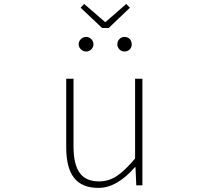

<svg xmlns="http://www.w3.org/2000/svg" viewBox="-20 -917 1040 950"><path d="M466.8 12.7Q385.7 12.7 346.7 -36.6Q307.6 -85.9 307.6 -188.5V-527.3H343.8V-192.4Q343.8 -104.5 374 -62Q404.3 -19.5 469.7 -19.5Q517.6 -19.5 557.6 -45.9Q597.7 -72.3 648.4 -132.8V-527.3H684.6V0H654.3L650.4 -89.8H647.5Q558.6 12.7 466.8 12.7ZM396.5 -897.5 499 -808.6H502.9L604.5 -897.5L623 -878.9L517.6 -778.3H485.4L378.9 -878.9ZM369.1 -697.3Q369.1 -712.9 380.4 -723.6Q391.6 -734.4 406.2 -734.4Q420.9 -734.4 431.6 -723.6Q442.4 -712.9 442.4 -697.3Q442.4 -683.6 431.6 -672.9Q420.9 -662.1 406.2 -662.1Q391.6 -662.1 380.4 -672.9Q369.1 -683.6 369.1 -697.3ZM595.7 -662.1Q581.1 -662.1 570.8 -672.9Q560.5 -683.6 560.5 -697.3Q560.5 -712.9 570.8 -723.6Q581.1 -734.4 595.7 -734.4Q611.3 -734.4 621.6 -724.1Q631.8 -713.9 631.8 -697.3Q631.8 -682.6 621.6 -672.4Q611.3 -662.1 595.7 -662.1Z"/></svg>

Font: Gen Shin Gothic Monospace ExtraLight
Style: Regular
Weight: 200
Designer: [Source Han Sans]
Ryoko NISHIZUKA  (kana & ideographs); Paul D. Hunt (Latin, Greek & Cyrillic); Wenlong ZHANG  (bopomofo
Version: Version 1.002.20150607